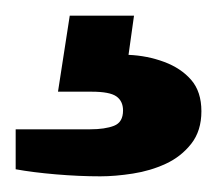

<svg xmlns="http://www.w3.org/2000/svg" viewBox="-20 -37 277 245"><path d="M108 188Q81 188 51.5 185.5Q22 183 0 179V128H95Q114 128 125.5 123.5Q137 119 137 104Q137 92 128.5 86Q120 80 97 80H54L69 -17H151L144 33Q168 34 189.5 42Q211 50 224 65Q237 80 237 105Q237 130 224 146.5Q211 163 191.5 172Q172 181 149.5 184.5Q127 188 108 188Z"/></svg>

Font: Archivo SemiBold
Style: Bold
Weight: 700
Version: Version 2.001